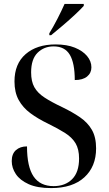

<svg xmlns="http://www.w3.org/2000/svg" viewBox="-20 -951 555 981"><path d="M241 10Q171 10 126.5 -10Q82 -30 61 -61.5Q40 -93 40 -128Q40 -165 61.5 -184Q83 -203 118 -203Q118 -99 151.5 -49.5Q185 0 254 0Q313 0 348.5 -35.5Q384 -71 384 -141Q384 -189 366 -219Q348 -249 312.5 -271.5Q277 -294 224 -320Q174 -344 135.5 -372.5Q97 -401 75.5 -440Q54 -479 54 -535Q54 -625 111 -674.5Q168 -724 264 -724Q322 -724 362.5 -707.5Q403 -691 425 -664.5Q447 -638 447 -607Q447 -578 425 -560Q403 -542 362 -542Q362 -629 336.5 -671.5Q311 -714 254 -714Q205 -714 172 -681.5Q139 -649 139 -581Q139 -535 155.5 -505.5Q172 -476 207 -453Q242 -430 297 -404Q349 -379 388.5 -352Q428 -325 449.5 -287.5Q471 -250 471 -193Q471 -100 411 -45Q351 10 241 10ZM232 -781Q253 -815 274 -856Q295 -897 310 -931H408V-921Q393 -904 363.5 -876.5Q334 -849 300.5 -820.5Q267 -792 241 -771H232Z"/></svg>

Font: Noto Serif Display SemiCondensed Medium
Style: Regular
Weight: 500
Width: 4
Designer: Monotype Design Team
Foundry: Monotype Imaging Inc.
Version: Version 2.009